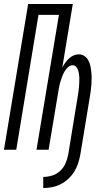

<svg xmlns="http://www.w3.org/2000/svg" viewBox="-21 -755 541 968"><path d="M197 193V137Q219 137 242 130Q265 123 282.5 106.5Q300 90 309.5 68Q319 46 323 24L371 -270Q373 -281 374.5 -292Q376 -303 377 -314Q378 -325 378.5 -336Q379 -347 379 -358Q379 -369 377.5 -379.5Q376 -390 373 -400Q370 -410 363 -418Q356 -426 345 -426Q332 -426 321.5 -416Q311 -406 304 -394Q297 -382 292.5 -369.5Q288 -357 284 -344.5Q280 -332 277.5 -319Q275 -306 273 -293L224 0H163L276 -680H173L61 0H-1L121 -735H346L293 -414Q299 -426 307.5 -438Q316 -450 326.5 -460Q337 -470 350 -475.5Q363 -481 376 -481Q393 -481 405.5 -472Q418 -463 425 -449.5Q432 -436 435 -421Q438 -406 439.5 -390Q441 -374 441 -358Q441 -342 439.5 -325.5Q438 -309 436 -293Q434 -277 431 -261L384 24Q380 46 373 68Q366 90 353.5 110Q341 130 323.5 146.5Q306 163 285 173.5Q264 184 241.5 188.5Q219 193 197 193Z"/></svg>

Font: Iosevka SS04 Light
Style: Italic
Weight: 300
Italic angle: -9°
Monospace: yes
Designer: Belleve Invis
Foundry: Belleve Invis
Version: Version 19.0.0; ttfautohint (v1.8.4)